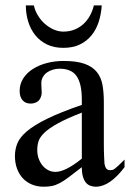

<svg xmlns="http://www.w3.org/2000/svg" viewBox="-20 -687 484 715"><path d="M284.7 -267.6Q228 -245.6 195.1 -227.3Q162.1 -209 145 -192.4Q127.9 -175.8 123.3 -160.4Q118.7 -145 118.7 -128.9Q118.7 -111.3 124 -96.4Q129.4 -81.5 138.4 -70.6Q147.5 -59.6 159.9 -53.2Q172.4 -46.9 186.5 -46.9Q223.6 -46.9 284.7 -96.2ZM443.8 -64.5Q388.7 8.3 336.9 8.3Q326.2 8.3 316.7 4.9Q307.1 1.5 300 -6.8Q293 -15.1 288.8 -29.1Q284.7 -43 284.7 -64.5Q255.4 -41.5 236.1 -27.1Q216.8 -12.7 201.9 -4.9Q187 2.9 173.6 5.6Q160.2 8.3 142.6 8.3Q118.7 8.3 99.1 0.2Q79.6 -7.8 65.4 -22.7Q51.3 -37.6 43.5 -58.8Q35.6 -80.1 35.6 -106Q35.6 -130.9 44.7 -153.3Q53.7 -175.8 80.6 -198.5Q107.4 -221.2 156.2 -245.1Q205.1 -269 284.7 -296.4V-314.9Q284.7 -347.2 279.5 -369.1Q274.4 -391.1 264.2 -405Q253.9 -418.9 238 -425Q222.2 -431.2 201.2 -431.2Q189.5 -431.2 177.5 -427.7Q165.5 -424.3 155.8 -417.7Q146 -411.1 139.9 -400.6Q133.8 -390.1 133.8 -376.5Q133.8 -366.7 134.5 -358.4Q135.3 -350.1 135.3 -343.3Q135.3 -336.4 133.8 -330.6Q128.9 -313.5 117.7 -307.4Q106.4 -301.3 94.2 -301.3Q74.7 -301.3 64 -313.7Q53.2 -326.2 53.2 -348.1Q53.2 -374.5 66.7 -395.3Q80.1 -416 102.8 -430.4Q125.5 -444.8 155 -452.4Q184.6 -460 216.8 -460Q265.1 -460 294.7 -449.5Q324.2 -439 340.3 -419.2Q356.4 -399.4 361.6 -371.1Q366.7 -342.8 366.7 -307.6V-155.3Q366.7 -124 367.7 -104Q368.7 -84 369.1 -77.1Q371.6 -64 376.5 -58.6Q381.3 -53.2 390.6 -53.2Q395 -53.2 398.9 -54.2Q402.8 -55.2 408.2 -59.3Q413.6 -63.5 421.9 -71.3Q430.2 -79.1 443.8 -92.8ZM358.9 -667Q356.9 -634.8 347.7 -606Q338.4 -577.1 320.8 -555.4Q303.2 -533.7 277.1 -521.2Q251 -508.8 215.8 -508.8Q181.6 -508.8 155.5 -521.2Q129.4 -533.7 111.8 -555.4Q94.2 -577.1 85.2 -606Q76.2 -634.8 76.2 -667H106Q110.4 -647 121.3 -629.2Q132.3 -611.3 147.2 -598.1Q162.1 -585 179.9 -577.1Q197.8 -569.3 215.8 -569.3Q238.8 -569.3 257.6 -576.9Q276.4 -584.5 290.8 -597.7Q305.2 -610.8 314.9 -628.7Q324.7 -646.5 329.6 -667Z"/></svg>

Font: Tai Heritage Pro
Style: Regular
Weight: 400
Designer: Faah Baccam, Walt Agee, Victor Gaultney, Annie Olsen
Foundry: SIL International
Version: Version 2.600